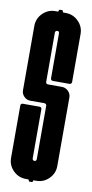

<svg xmlns="http://www.w3.org/2000/svg" viewBox="-84 -745 377 789"><g transform="rotate(10 104.5 -350.5)"><path d="M200.7 -425.3Q200.7 -421.9 198 -419.2Q195.3 -416.5 191.9 -416.5H121.6Q118.2 -416.5 115.5 -419.2Q112.8 -421.9 112.8 -425.3V-613.3Q112.8 -622.1 104.5 -622.1Q100.6 -622.1 98.1 -619.6Q95.7 -617.2 95.7 -613.3V-407.7Q95.7 -404.3 98.1 -401.6Q100.6 -398.9 104.5 -398.9H163.1Q178.2 -398.9 189.5 -387.7Q200.7 -376.5 200.7 -361.3V-75.2Q200.7 -44.4 178.7 -22.5Q156.7 -0.5 126 -0.5H117.2Q112.8 -0.5 112.8 3.4Q112.8 7.8 108.4 7.8H100.1Q95.7 7.8 95.7 3.4Q95.7 -0.5 91.3 -0.5H82.5Q51.8 -0.5 29.8 -22.5Q7.8 -44.4 7.8 -75.2V-293.9Q7.8 -297.9 10.3 -300.3Q12.7 -302.7 16.6 -302.7H86.9Q90.8 -302.7 93.3 -300.3Q95.7 -297.9 95.7 -293.9V-88.4Q95.7 -85 98.1 -82.3Q100.6 -79.6 104.5 -79.6Q107.9 -79.6 110.4 -82Q112.8 -84.5 112.8 -88.4V-311.5Q112.8 -314.9 110.4 -317.4Q107.4 -320.3 104.5 -320.3H45.4Q29.8 -320.3 19 -331.1Q7.8 -342.3 7.8 -357.4V-626Q7.8 -656.7 29.8 -678.7Q51.8 -700.7 82.5 -700.7H91.3Q95.7 -700.7 95.7 -705.1Q95.7 -709.5 100.1 -709.5H108.4Q112.8 -709.5 112.8 -705.1Q112.8 -700.7 117.2 -700.7H126Q156.7 -700.7 178.7 -678.7Q200.7 -656.7 200.7 -626Z"/></g></svg>

Font: Silence Rounded
Style: Regular
Weight: 400
Designer: Lilo Joris
Foundry: Lilo Joris
Version: Version 1.019;Fontself Maker 3.5.7